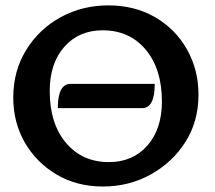

<svg xmlns="http://www.w3.org/2000/svg" viewBox="-20 -678 790 707"><path d="M503.4 -279.8H192.9Q192.9 -369.1 239.7 -369.1H549.8Q549.8 -279.8 503.4 -279.8ZM358.9 8.8Q262.7 8.8 188.2 -35.4Q113.8 -79.6 71.3 -153.3Q28.8 -227.1 28.8 -318.8Q28.8 -417 76.7 -494.4Q124.5 -571.8 204.1 -615Q283.7 -658.2 378.9 -658.2Q476.1 -658.2 551 -614.7Q626 -571.3 668.5 -496.1Q710.9 -420.9 710.9 -329.6Q710.9 -231.4 663.1 -155.8Q615.2 -80.1 535.2 -35.6Q455.1 8.8 358.9 8.8ZM380.9 -81.1Q468.8 -81.1 522.5 -141.8Q576.2 -202.6 576.2 -304.7Q576.2 -423.8 516.6 -495.1Q457 -566.4 357.9 -566.4Q270.5 -566.4 216.8 -505.6Q163.1 -444.8 163.1 -342.8Q163.1 -223.1 222.9 -152.1Q282.7 -81.1 380.9 -81.1Z"/></svg>

Font: ALMAS
Style: Bold
Weight: 700
Designer: ALMAS Font/ by Husham Jawad Kadhim, derived from the Bainsely font by/ Paul James MIller
Foundry: High-Logic / Made with FontCreator
Version: Version 1.411;September 19, 2021;FontCreator 14.0.0.2814 32-